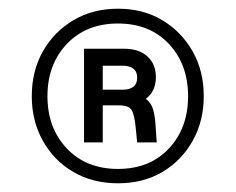

<svg xmlns="http://www.w3.org/2000/svg" viewBox="-20 -732 541 441"><path d="M251 -311Q193 -311 148.5 -337Q104 -363 78.5 -408.5Q53 -454 53 -511Q53 -569 78.5 -614Q104 -659 148.5 -685.5Q193 -712 251 -712Q309 -712 353 -685.5Q397 -659 422.5 -614Q448 -569 448 -511Q448 -454 422.5 -408.5Q397 -363 353 -337Q309 -311 251 -311ZM251 -344Q324 -344 368 -391Q412 -438 412 -511Q412 -584 368 -631Q324 -678 251 -678Q178 -678 133.5 -631Q89 -584 89 -511Q89 -438 133.5 -391Q178 -344 251 -344ZM173 -405V-620H266Q299 -620 318.5 -602.5Q338 -585 338 -555Q338 -522 315 -505Q328 -495 332 -479.5Q336 -464 337 -448L340 -405H295L292 -436Q289 -468 282.5 -479Q276 -490 253 -490H216V-405ZM216 -526H263Q277 -526 286 -532.5Q295 -539 295 -554Q295 -568 286 -574.5Q277 -581 263 -581H216Z"/></svg>

Font: Host Grotesk Light Light
Style: Regular
Weight: 300
Version: Version 1.003